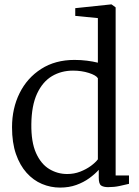

<svg xmlns="http://www.w3.org/2000/svg" viewBox="-20 -839 628 870"><path d="M252 11Q209.5 11 170.2 -5.5Q131 -22 100.5 -56Q70 -90 52.2 -141.2Q34.5 -192.5 34.5 -262.5Q34.5 -348 68.8 -417Q103 -486 166.8 -526.8Q230.5 -567.5 317.5 -567.5Q347 -567.5 374.2 -564Q401.5 -560.5 423.5 -555V-757L321 -767V-802L482.5 -819H485.5L504 -805.5V-44H564.5V-6Q545.5 -1.5 521.5 3.8Q497.5 9 470 9Q449.5 9 438.5 1.8Q427.5 -5.5 427.5 -34V-69.5Q410 -50 384.5 -31.5Q359 -13 326 -1Q293 11 252 11ZM284.5 -50.5Q316 -50.5 343.5 -61.2Q371 -72 391.8 -87.2Q412.5 -102.5 423.5 -117V-484.5Q415.5 -498 382.5 -508.5Q349.5 -519 311 -519Q257.5 -519 215.2 -493.8Q173 -468.5 148 -414.8Q123 -361 122 -276.5Q121 -195.5 143.2 -145.8Q165.5 -96 203 -73.2Q240.5 -50.5 284.5 -50.5Z"/></svg>

Font: Merriweather 24pt Light
Style: Regular
Weight: 300
Designer: Eben Sorkin
Foundry: Eben Sorkin
Version: Version 2.100